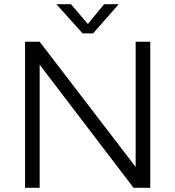

<svg xmlns="http://www.w3.org/2000/svg" viewBox="-20 -900 840 920"><path d="M630 -700V-100L170 -700H100V0H170V-590L620 0H700V-700ZM426 -740 549 -880H479L401 -785L320 -880H250L376 -740Z"/></svg>

Font: Gully Light
Style: Regular
Weight: 300
Designer: jaikishan Patel
Foundry: MagicType
Version: Version 1.000;Glyphs 3.2 (3242)